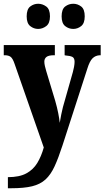

<svg xmlns="http://www.w3.org/2000/svg" viewBox="-22 -776 556 1022"><path d="M20 167Q81 167 118 147Q155 127 176.5 91.5Q198 56 211 9L56 -435Q46 -465 34.5 -473.5Q23 -482 3 -482H-2V-536H270V-482H266Q237 -482 225.5 -473Q214 -464 214 -448Q214 -437 217 -424.5Q220 -412 224 -398L272 -239Q282 -204 288 -173.5Q294 -143 296 -122Q300 -146 304 -166.5Q308 -187 313 -206L366 -393Q369 -403 372 -419.5Q375 -436 375 -447Q375 -467 363.5 -473Q352 -479 326 -481L322 -482V-536H514V-482H510Q486 -481 470.5 -465.5Q455 -450 443 -411L311 -3Q289 65 268.5 109.5Q248 154 220 179.5Q192 205 149 215.5Q106 226 38 226H20ZM368 -622Q344 -622 325 -637Q306 -652 306 -689Q306 -727 325 -741.5Q344 -756 368 -756Q391 -756 410 -741.5Q429 -727 429 -689Q429 -652 410 -637Q391 -622 368 -622ZM181 -622Q158 -622 139 -637Q120 -652 120 -689Q120 -727 139 -741.5Q158 -756 181 -756Q204 -756 224 -741.5Q244 -727 244 -689Q244 -652 224 -637Q204 -622 181 -622Z"/></svg>

Font: Noto Serif Georgian Condensed ExtraBold
Style: Regular
Weight: 800
Width: 3
Designer: Monotype Design Team, Akaki Razmadze
Foundry: Google LLC
Version: Version 2.003; ttfautohint (v1.8.4.7-5d5b)